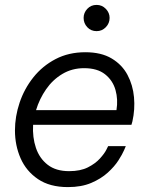

<svg xmlns="http://www.w3.org/2000/svg" viewBox="-20 -753 610 783"><path d="M374 -626Q351 -626 336 -642Q321 -658 321 -680Q321 -701 336 -717Q351 -733 374 -733Q396 -733 411.5 -717Q427 -701 427 -680Q427 -658 411.5 -642Q396 -626 374 -626ZM257 10Q183 10 135 -22.5Q87 -55 64 -107.5Q41 -160 41 -221Q41 -278 60 -334.5Q79 -391 116 -437.5Q153 -484 206.5 -512Q260 -540 328 -540Q393 -540 435.5 -514.5Q478 -489 500 -447.5Q522 -406 526.5 -356.5Q531 -307 520 -258L516 -244H115Q112 -193 126.5 -150Q141 -107 174.5 -81Q208 -55 262 -55Q308 -55 338.5 -70.5Q369 -86 387.5 -106.5Q406 -127 413.5 -142Q421 -157 421 -157H493Q493 -157 486 -140.5Q479 -124 463 -99Q447 -74 419.5 -49Q392 -24 352 -7Q312 10 257 10ZM127 -304H455Q462 -347 451 -386Q440 -425 408.5 -450Q377 -475 323 -475Q274 -475 234.5 -451.5Q195 -428 168 -389Q141 -350 127 -304Z"/></svg>

Font: Be Vietnam Pro Light
Style: Italic
Weight: 300
Italic angle: -12°
Designer: Lam Bao, Tony Le, Vietanh Nguyen
Foundry: Yellow Type Foundry
Version: Version 1.002; ttfautohint (v1.8.3)